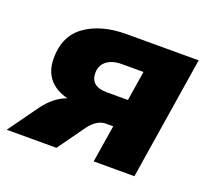

<svg xmlns="http://www.w3.org/2000/svg" viewBox="-114 -607 793 722"><g transform="rotate(20 282.0 -246.0)"><path d="M-23 0 64 -121Q102 -172 151 -189Q101 -202 76 -233.5Q51 -265 51 -313Q51 -403 114 -447.5Q177 -492 278 -492H566L488 0H325L349 -149H318Q301 -149 284 -138Q267 -127 254 -109L176 0ZM283 -261H367L386 -380H300Q261 -380 239 -362.5Q217 -345 217 -315Q217 -261 283 -261Z"/></g></svg>

Font: Nunito Sans Black
Style: Italic
Weight: 900
Italic angle: -9°
Designer: Vernon Adams
Foundry: Vernon Adams
Version: Version 3.006; ttfautohint (v1.8.3)